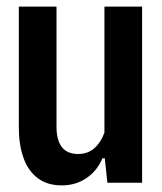

<svg xmlns="http://www.w3.org/2000/svg" viewBox="-20 -553 491 581"><path d="M410 -533V0H305L297 -74H290Q274 -36 241.5 -14Q209 8 167 8Q123 8 94 -14Q65 -36 51 -75.5Q37 -115 37 -167V-533H151V-168Q151 -143 158 -124.5Q165 -106 179.5 -96.5Q194 -87 216 -87Q246 -87 266 -105Q286 -123 296 -152V-533Z"/></svg>

Font: Hubot Sans Condensed SemiBold
Style: Regular
Weight: 600
Width: 3
Designer: Deni Anggara
Foundry: GitHub, Inc., Subsidiary of Microsoft Corporation
Version: Version 2.000